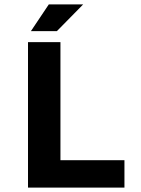

<svg xmlns="http://www.w3.org/2000/svg" viewBox="-20 -850 640 870"><path d="M120.1 -709 201.2 -830.1H356.9L237.8 -709ZM106.9 0V-659.2H253.9V-124H543.9V0Z"/></svg>

Font: Office Code Pro D Bold
Style: Regular
Weight: 700
Designer: Nathan Rutzky & Paul D. Hunt
Foundry: Adobe Systems Incorporated
Version: Version 1.004;PS 001.004;hotconv 1.0.70;makeotf.lib2.5.58329